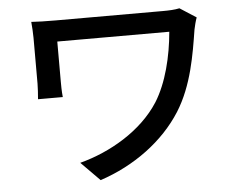

<svg xmlns="http://www.w3.org/2000/svg" viewBox="-53 -781 1106 888"><g transform="rotate(-5 500.0 -337.0)"><path d="M811 -717C789 -712 761 -711 734 -711H236C191 -711 151 -712 123 -714C125 -690 127 -664 127 -640V-427C127 -405 125 -382 123 -355H238C235 -383 235 -413 235 -427V-613H755C745 -499 716 -379 662 -293C581 -167 433 -82 292 -45L379 43C539 -10 676 -111 758 -240C832 -357 854 -500 872 -613C874 -624 882 -656 887 -668Z"/></g></svg>

Font: Noto Sans CJK KR Medium
Style: Regular
Weight: 500
Designer: Ryoko NISHIZUKA (kana & ideographs); Paul D. Hunt (Latin, Greek & Cyrillic); Wenlong ZHANG (bopomofo); Sandoll Communica
Foundry: Adobe Systems Incorporated
Version: Version 1.004;PS 1.004;hotconv 1.0.82;makeotf.lib2.5.63406